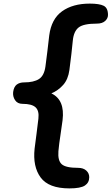

<svg xmlns="http://www.w3.org/2000/svg" viewBox="-20 -950 619 1065"><path d="M365 95Q250 95 205.5 34.5Q161 -26 172 -126Q177 -165 182.5 -207Q188 -249 193 -292Q198 -336 177 -355Q156 -374 105 -374Q77 -374 63.5 -394.5Q50 -415 53 -440Q57 -469 73 -481Q89 -493 114 -493Q167 -493 196 -511.5Q225 -530 232 -581Q238 -624 243 -667Q248 -710 253 -753Q265 -845 324.5 -887.5Q384 -930 478 -930Q531 -930 555 -918Q579 -906 579 -867Q579 -848 563 -833.5Q547 -819 517 -819Q443 -819 416 -797.5Q389 -776 384 -726Q381 -691 376 -650.5Q371 -610 365 -562Q358 -510 330.5 -479Q303 -448 265 -432Q341 -396 327 -283Q322 -242 315 -198.5Q308 -155 304 -111Q300 -59 322.5 -39Q345 -19 413 -19Q442 -19 458.5 -4Q475 11 475 33Q475 63 451 79Q427 95 365 95Z"/></svg>

Font: Pacifico
Style: Regular
Weight: 400
Designer: Vernon Adams
Foundry: Vernon Adams
Version: Version 3.010; ttfautohint (v1.8.4.7-5d5b)